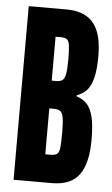

<svg xmlns="http://www.w3.org/2000/svg" viewBox="-51 -723 442 758"><g transform="rotate(5 170.0 -344.0)"><path d="M32 0V-688H183Q228 -688 259.5 -670.5Q291 -653 307 -615Q323 -577 323 -516Q323 -464 315 -430.5Q307 -397 291 -379.5Q275 -362 251 -354V-350Q276 -342 292 -325.5Q308 -309 316.5 -276Q325 -243 325 -184Q325 -138 317 -103.5Q309 -69 292.5 -46Q276 -23 249 -11.5Q222 0 184 0ZM148 -111H169Q187 -111 195 -117.5Q203 -124 205 -143.5Q207 -163 207 -203Q207 -243 203.5 -262Q200 -281 191 -287Q182 -293 166 -293H148ZM148 -403H166Q182 -403 190.5 -409.5Q199 -416 202.5 -435Q206 -454 206 -491Q206 -529 203.5 -547Q201 -565 193.5 -571Q186 -577 168 -577H148Z"/></g></svg>

Font: Saira UltraCondensed ExtraBold
Style: Regular
Weight: 800
Width: 1
Designer: Hector Gatti with collaboration of the Omnibus-Type team
Foundry: Omnibus-Type
Version: Version 1.101